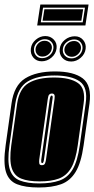

<svg xmlns="http://www.w3.org/2000/svg" viewBox="-28 -821 419 852"><path d="M144 11Q84 11 47.5 -3.5Q11 -18 -1.5 -58Q-14 -98 -3 -176L23 -361Q34 -442 83.5 -473Q133 -504 216 -504Q299 -504 339.5 -473Q380 -442 369 -361L343 -176Q332 -98 307.5 -58Q283 -18 243 -3.5Q203 11 144 11ZM146 -7Q200 -7 236.5 -20Q273 -33 294.5 -69.5Q316 -106 326 -176L352 -361Q363 -433 326 -459.5Q289 -486 214 -486Q139 -486 95 -459.5Q51 -433 40 -361L14 -176Q4 -106 15.5 -69.5Q27 -33 60 -20Q93 -7 146 -7ZM148 -16Q97 -16 66 -28.5Q35 -41 24 -75.5Q13 -110 22 -176L48 -361Q58 -428 99 -452.5Q140 -477 212 -477Q283 -477 318 -452.5Q353 -428 343 -361L317 -176Q308 -110 287.5 -75.5Q267 -41 233 -28.5Q199 -16 148 -16ZM158 -88Q169 -88 172 -96.5Q175 -105 176 -112L214 -382Q216 -396 213 -401Q210 -406 202 -406Q195 -406 190.5 -401.5Q186 -397 184 -382L146 -112Q145 -102 146.5 -95Q148 -88 158 -88ZM159 -97Q154 -97 155 -112L193 -382Q196 -397 201 -397Q208 -397 205 -382L167 -112Q165 -97 159 -97ZM157 -549Q134 -549 120 -565.5Q106 -582 109 -606Q112 -629 131 -645Q150 -661 173 -661Q196 -661 211 -645Q226 -629 223 -606Q220 -582 200.5 -565.5Q181 -549 157 -549ZM288 -548Q263 -548 248.5 -564.5Q234 -581 237 -604Q240 -628 259.5 -644Q279 -660 304 -660Q327 -660 341 -643.5Q355 -627 352 -604Q349 -581 330 -564.5Q311 -548 288 -548ZM159 -563Q178 -563 192.5 -575.5Q207 -588 209 -606Q211 -623 200 -635Q189 -647 171 -647Q154 -647 139.5 -635Q125 -623 123 -606Q121 -588 131 -575.5Q141 -563 159 -563ZM290 -562Q307 -562 321.5 -574.5Q336 -587 338 -604Q340 -621 329.5 -633.5Q319 -646 302 -646Q283 -646 268 -634Q253 -622 251 -604Q249 -586 260 -574Q271 -562 290 -562ZM160 -570Q145 -570 136.5 -580.5Q128 -591 130 -606Q132 -619 143 -629.5Q154 -640 170 -640Q186 -640 195 -629.5Q204 -619 202 -606Q200 -591 188 -580.5Q176 -570 160 -570ZM291 -569Q275 -569 265.5 -579.5Q256 -590 258 -604Q260 -618 272 -628.5Q284 -639 301 -639Q316 -639 324.5 -628.5Q333 -618 331 -604Q329 -590 317 -579.5Q305 -569 291 -569ZM137 -708 151 -801H365L351 -708ZM153 -722H339L349 -787H163ZM161 -729 169 -780H341L333 -729Z"/></svg>

Font: Alumni Sans Collegiate One
Style: Italic
Weight: 400
Italic angle: -8°
Designer: Robert E. Leuschke
Foundry: Robert E. Leuschke
Version: Version 1.100